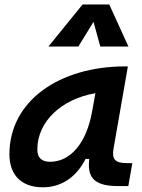

<svg xmlns="http://www.w3.org/2000/svg" viewBox="-20 -815 626 846"><path d="M168.9 10.3C250.5 10.3 316.9 -34.7 356.9 -114.7H373C366.2 -44.9 381.3 4.9 499.5 4.9H545.4L563 -96.2H541C485.8 -96.2 472.2 -113.3 480.5 -161.6L543.5 -522.5H532.2C241.2 -522.5 21.5 -370.1 21.5 -135.3C21.5 -43 75.2 10.3 168.9 10.3ZM200.7 -102.1C163.6 -102.1 144.5 -120.1 144.5 -156.2C144.5 -281.2 253.4 -379.4 400.4 -404.3L386.2 -325.7C361.3 -183.1 289.6 -102.1 200.7 -102.1ZM461.4 -795.4H343.8L193.4 -609.9H325.2L392.1 -718.8L421.9 -609.9H545.9Z"/></svg>

Font: Cascadia Code SemiBold
Style: Italic
Weight: 600
Italic angle: -10°
Monospace: yes
Designer: Aaron Bell
Foundry: Saja Typeworks
Version: Version 2404.023